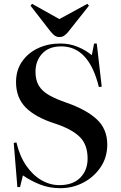

<svg xmlns="http://www.w3.org/2000/svg" viewBox="-20 -972 634 1006"><path d="M296 14Q239 14 190.5 -5Q142 -24 100 -53L85 8H71L52 -223L66 -226Q83 -154 117.5 -104Q152 -54 197 -28Q242 -2 291 -2Q362 -2 400.5 -41Q439 -80 439 -141Q439 -215 397 -255.5Q355 -296 270 -324Q166 -357 115 -408.5Q64 -460 64 -542Q64 -604 95.5 -649.5Q127 -695 179.5 -719.5Q232 -744 296 -744Q346 -744 388.5 -726Q431 -708 461 -683L473 -744H487L513 -518L498 -516Q446 -729 301 -729Q236 -729 201 -691Q166 -653 166 -596Q166 -552 183.5 -523Q201 -494 237 -473.5Q273 -453 328 -434Q432 -398 487 -347Q542 -296 542 -214Q542 -148 507.5 -96.5Q473 -45 417 -15.5Q361 14 296 14ZM291 -778Q278 -778 268 -784.5Q258 -791 244 -808L140 -942L148 -952L291 -872L438 -952L446 -942L335 -802Q326 -792 316 -785Q306 -778 291 -778Z"/></svg>

Font: Literata 72pt Medium
Style: Regular
Weight: 500
Designer: Latin by Veronika Burian and Jose Scaglione. Greek by Irene Vlachou. Cyrillic by Vera Evstafieva.
Foundry: TypeTogether
Version: Version 3.002